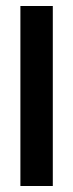

<svg xmlns="http://www.w3.org/2000/svg" viewBox="-20 -620 244 640"><path d="M48 0V-600H156V0Z"/></svg>

Font: Big Shoulders Stencil Display
Style: Bold
Weight: 700
Designer: Patric King
Foundry: XO Type Co
Version: Version 1.000